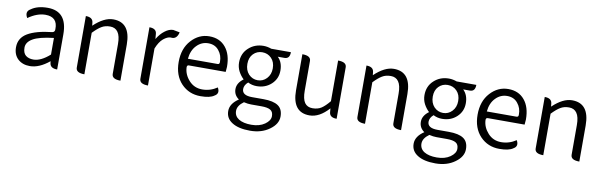

<svg xmlns="http://www.w3.org/2000/svg" viewBox="-51 -1051 5632 1799"><g transform="rotate(10 2765.0 -151.5)"><path d="M217 13Q148 13 104 -27Q60 -68 60 -139Q60 -227 139 -274Q219 -321 370 -337Q395 -341 394 -369Q397 -486 280 -486Q201 -486 116 -426Q83 -483 132 -511Q191 -554 289 -554Q476 -554 476 -335V0Q409 0 404 -50L402 -66Q306 13 217 13ZM239 -53Q311 -53 395 -128V-286Q256 -270 197 -235Q139 -201 139 -149Q139 -98 167 -75Q195 -53 239 -53Z M735 0Q654 0 654 -50V-540Q720 -540 725 -490L728 -461Q826 -554 913 -554Q1078 -554 1078 -343V0Q996 0 996 -50V-333Q996 -411 970 -447Q945 -483 896 -483Q848 -483 814 -462Q780 -442 735 -395V0Z M1340 0Q1259 0 1259 -50V-540Q1325 -540 1329 -490L1333 -441Q1364 -493 1404 -523Q1444 -554 1483 -554L1546 -542Q1530 -471 1472 -480Q1441 -480 1403 -449Q1366 -418 1340 -352V0Z M1841 13Q1731 13 1658 -63Q1585 -140 1585 -268Q1585 -396 1657 -475Q1729 -554 1828 -554Q1927 -554 1983 -486Q2039 -419 2039 -301L2035 -252H1685Q1666 -252 1667 -230Q1670 -162 1720 -107Q1770 -52 1846 -52Q1923 -52 1988 -96Q2018 -42 1971 -16Q1932 13 1841 13ZM1665 -312H1948Q1967 -312 1966 -335Q1967 -397 1930 -442Q1894 -488 1829 -488Q1765 -488 1719 -440Q1673 -393 1665 -312Z M2539 196Q2464 251 2354 251Q2244 251 2183 212Q2122 174 2122 104Q2122 34 2202 -19Q2153 -53 2153 -110Q2153 -168 2213 -212Q2184 -239 2163 -278Q2143 -317 2143 -362Q2143 -447 2201 -500Q2259 -554 2343 -554Q2380 -554 2418 -540H2605Q2605 -477 2555 -477H2491Q2538 -432 2538 -353Q2538 -275 2482 -223Q2426 -171 2343 -171Q2298 -171 2260 -191Q2224 -160 2224 -123Q2224 -62 2320 -62H2428Q2522 -62 2568 -31Q2614 0 2614 71Q2614 142 2539 196ZM2428 -264Q2464 -302 2464 -361Q2464 -421 2429 -457Q2394 -493 2342 -493Q2291 -493 2256 -457Q2222 -422 2222 -362Q2222 -302 2257 -264Q2293 -227 2343 -227Q2393 -227 2428 -264ZM2237 167Q2281 194 2357 194Q2434 194 2484 159Q2534 124 2534 81Q2534 39 2506 23Q2479 7 2421 7H2322Q2291 7 2253 -2Q2194 40 2194 90Q2194 140 2237 167Z M2878 13Q2714 13 2714 -197V-540Q2795 -540 2795 -490V-207Q2795 -129 2820 -93Q2845 -58 2894 -58Q2944 -58 2978 -80Q3012 -102 3054 -153V-540Q3135 -540 3135 -490V0Q3068 0 3064 -50L3061 -86Q2972 13 2878 13Z M3405 0Q3324 0 3324 -50V-540Q3390 -540 3395 -490L3398 -461Q3496 -554 3583 -554Q3748 -554 3748 -343V0Q3666 0 3666 -50V-333Q3666 -411 3640 -447Q3615 -483 3566 -483Q3518 -483 3484 -462Q3450 -442 3405 -395V0Z M4303 196Q4228 251 4118 251Q4008 251 3947 212Q3886 174 3886 104Q3886 34 3966 -19Q3917 -53 3917 -110Q3917 -168 3977 -212Q3948 -239 3927 -278Q3907 -317 3907 -362Q3907 -447 3965 -500Q4023 -554 4107 -554Q4144 -554 4182 -540H4369Q4369 -477 4319 -477H4255Q4302 -432 4302 -353Q4302 -275 4246 -223Q4190 -171 4107 -171Q4062 -171 4024 -191Q3988 -160 3988 -123Q3988 -62 4084 -62H4192Q4286 -62 4332 -31Q4378 0 4378 71Q4378 142 4303 196ZM4192 -264Q4228 -302 4228 -361Q4228 -421 4193 -457Q4158 -493 4106 -493Q4055 -493 4020 -457Q3986 -422 3986 -362Q3986 -302 4021 -264Q4057 -227 4107 -227Q4157 -227 4192 -264ZM4001 167Q4045 194 4121 194Q4198 194 4248 159Q4298 124 4298 81Q4298 39 4270 23Q4243 7 4185 7H4086Q4055 7 4017 -2Q3958 40 3958 90Q3958 140 4001 167Z M4685 13Q4575 13 4502 -63Q4429 -140 4429 -268Q4429 -396 4501 -475Q4573 -554 4672 -554Q4771 -554 4827 -486Q4883 -419 4883 -301L4879 -252H4529Q4510 -252 4511 -230Q4514 -162 4564 -107Q4614 -52 4690 -52Q4767 -52 4832 -96Q4862 -42 4815 -16Q4776 13 4685 13ZM4509 -312H4792Q4811 -312 4810 -335Q4811 -397 4774 -442Q4738 -488 4673 -488Q4609 -488 4563 -440Q4517 -393 4509 -312Z M5101 0Q5020 0 5020 -50V-540Q5086 -540 5091 -490L5094 -461Q5192 -554 5279 -554Q5444 -554 5444 -343V0Q5362 0 5362 -50V-333Q5362 -411 5336 -447Q5311 -483 5262 -483Q5214 -483 5180 -462Q5146 -442 5101 -395V0Z"/></g></svg>

Font: Swei Half Moon CJK TC
Style: DemiLight
Weight: 350
Version: Version 2.125